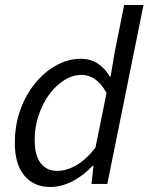

<svg xmlns="http://www.w3.org/2000/svg" viewBox="-20 -732 591 764"><path d="M420 -427 436 -522 474 -712H551L407 0H344L352 -72H348Q313 -34 269 -11Q225 12 179 12Q115 12 77 -33Q39 -78 39 -164Q39 -234 61 -295Q83 -356 120 -401Q157 -446 204 -472Q251 -498 302 -498Q341 -498 370 -478.5Q399 -459 417 -427ZM207 -52Q245 -52 284 -74.5Q323 -97 360 -145L404 -362Q383 -400 358 -417Q333 -434 305 -434Q269 -434 235 -412.5Q201 -391 175 -355Q149 -319 133.5 -272.5Q118 -226 118 -176Q118 -113 142 -82.5Q166 -52 207 -52Z"/></svg>

Font: TypoPRO Source Sans Pro
Style: Italic
Weight: 400
Italic angle: -11°
Designer: Paul D. Hunt
Foundry: Adobe Systems Incorporated
Version: Version 1.075;PS 2.000;hotconv 1.0.86;makeotf.lib2.5.63406